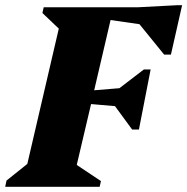

<svg xmlns="http://www.w3.org/2000/svg" viewBox="-48 -718 720 738"><path d="M-28 0 -23 -24 57 -88 178 -608 115 -668 120 -690H481L633 -698H652L609 -508H583L488 -625L377 -641L314 -371L411 -379L505 -451H531L486 -220H460L394 -310L302 -318L247 -84L340 -22L335 0Z"/></svg>

Font: Platypi ExtraBold
Style: Italic
Weight: 800
Italic angle: -13°
Designer: David Sargent
Foundry: Bolt Cutter Type
Version: Version 1.200; ttfautohint (v1.8.4.7-5d5b)